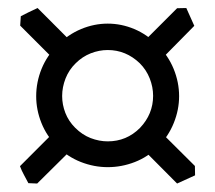

<svg xmlns="http://www.w3.org/2000/svg" viewBox="-20 -504 525 469"><path d="M165 -349.6Q148.4 -333.5 140.1 -312.3Q131.8 -291 131.8 -269.5Q131.8 -248.5 139.6 -228.3Q147.5 -208 163.6 -191.9Q180.7 -174.8 201.4 -166.7Q222.2 -158.7 243.2 -158.7Q289.1 -158.7 321.8 -191.4Q354 -225.1 354 -270Q354 -291.5 345.7 -312.5Q337.4 -333.5 321.3 -349.6Q287.6 -381.8 243.2 -381.8Q222.2 -381.8 201.7 -373.8Q181.2 -365.7 165 -349.6ZM120.6 -394Q146.5 -419.9 178.2 -433.1Q210 -446.3 243.2 -446.3Q276.4 -446.3 307.9 -433.1Q339.4 -419.9 364.7 -394Q390.6 -368.7 404.1 -335.9Q417.5 -303.2 417.5 -269Q417.5 -235.8 404.5 -203.6Q391.6 -171.4 366.2 -145.5Q341.3 -120.6 309.3 -108.2Q277.3 -95.7 243.2 -95.7Q209.5 -95.7 177.2 -108.4Q145 -121.1 119.1 -146.5Q93.8 -171.9 81.1 -203.9Q68.4 -235.8 68.4 -269Q68.4 -303.2 81.5 -335.7Q94.7 -368.2 120.6 -394ZM169.9 -153.8 70.8 -55.7 49.3 -56.6Q44.4 -65.9 38.6 -76.7Q32.7 -87.4 28.8 -98.1L127.4 -196.8L149.9 -198.2ZM123 -347.7 29.3 -441.4 30.8 -464.4Q48.3 -473.6 71.8 -484.4L165.5 -390.6L167 -368.2ZM412.6 -55.7 318.4 -150.4 319.8 -172.4Q329.1 -177.7 340.3 -183.1Q351.6 -188.5 361.3 -192.9L456.1 -98.6L456.5 -75.7ZM454.6 -440.9 356.9 -341.8 334.5 -343.3Q329.6 -352.1 323.7 -363.3Q317.9 -374.5 313.5 -384.8L412.6 -483.9L435.1 -484.4Z"/></svg>

Font: Dai Banna SIL
Style: Bold
Weight: 700
Designer: Victor Gaultney
Foundry: SIL International
Version: Version 4.000